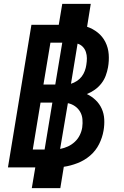

<svg xmlns="http://www.w3.org/2000/svg" viewBox="-20 -863 640 990"><path d="M144 107 162 0H21L142 -735H283L301 -843H448L429 -725Q459 -715 484 -695Q509 -675 523.5 -646Q538 -617 540.5 -583.5Q543 -550 537 -516Q533 -494 525 -472.5Q517 -451 502.5 -432.5Q488 -414 469 -400.5Q450 -387 428 -378Q453 -366 473 -347Q493 -328 504.5 -302.5Q516 -277 517.5 -248Q519 -219 514 -190Q508 -154 491 -120Q474 -86 445 -61Q416 -36 380 -22Q344 -8 309 -3L291 107ZM204 -427H265L301 -643H240ZM346 -431Q362 -436 376.5 -445.5Q391 -455 401 -468Q411 -481 417 -497Q423 -513 425 -528Q428 -546 428 -562.5Q428 -579 423 -594.5Q418 -610 407 -621.5Q396 -633 380 -638ZM149 -92H210L250 -334H189ZM290 -95Q311 -99 330.5 -108Q350 -117 366 -132Q382 -147 391.5 -166.5Q401 -186 404 -206Q407 -228 405 -249Q403 -270 393 -287Q383 -304 366.5 -315.5Q350 -327 330 -331Z"/></svg>

Font: Iosevka Aile Heavy
Style: Italic
Weight: 900
Italic angle: -9°
Designer: Belleve Invis
Foundry: Belleve Invis
Version: Version 31.1.0; ttfautohint (v1.8.4)